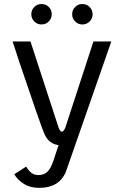

<svg xmlns="http://www.w3.org/2000/svg" viewBox="-20 -703 607 940"><path d="M218.8 -668.8Q233.3 -654.2 233.3 -633.3Q233.3 -612.5 218.8 -597.9Q204.2 -583.3 183.3 -583.3Q162.5 -583.3 147.9 -597.9Q133.3 -612.5 133.3 -633.3Q133.3 -654.2 147.9 -668.8Q162.5 -683.3 183.3 -683.3Q204.2 -683.3 218.8 -668.8ZM418.8 -668.8Q433.3 -654.2 433.3 -633.3Q433.3 -612.5 418.8 -597.9Q404.2 -583.3 383.3 -583.3Q362.5 -583.3 347.9 -597.9Q333.3 -612.5 333.3 -633.3Q333.3 -654.2 347.9 -668.8Q362.5 -683.3 383.3 -683.3Q404.2 -683.3 418.8 -668.8ZM437.5 -500H525L304.2 133.3Q273.3 216.7 170.8 216.7Q127.5 216.7 96.2 196.7Q65 176.7 50 150L108.3 112.5Q131.7 154.2 166.7 154.2Q195.8 154.2 212.5 137.5Q229.2 120.8 241.7 83.3L266.7 7.5Q221.7 1.7 200 -41.7Q191.7 -57.5 152.1 -172.1Q112.5 -286.7 76.7 -393.3L41.7 -500H129.2L262.5 -91.7Q271.7 -58.3 283.3 -58.3Q288.3 -58.3 293.8 -66.7Q299.2 -75 301.7 -83.3L304.2 -91.7Z"/></svg>

Font: BoonBaan
Style: Regular
Weight: 400
Designer: Sungsit Sawaiwan
Foundry: FontUni
Version: Version 2.0